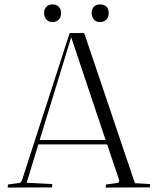

<svg xmlns="http://www.w3.org/2000/svg" viewBox="-20 -850 751 871"><path d="M15 1 16 -13 68 -20Q75 -21 80 -33L296 -700H362L592 -19L661 -15Q661 -14 660 0L460 1Q460 -8 461 -13L513 -20Q521 -21 521 -32L466 -195H154L101 -21L217 -15Q217 -14 216 0ZM303 -681 160 -215H459ZM218 -750Q201 -750 190.5 -761.5Q180 -773 180 -791Q180 -809 190.5 -819.5Q201 -830 218.5 -830Q236 -830 246.5 -819.5Q257 -809 257 -790Q257 -771 246 -760.5Q235 -750 218 -750ZM433 -830Q473 -830 473 -790Q473 -771 462 -760.5Q451 -750 433.5 -750Q416 -750 406 -761.5Q396 -773 396 -791Q396 -809 406 -819.5Q416 -830 433 -830Z"/></svg>

Font: Antic Didone
Style: Regular
Weight: 400
Designer: Santiago Orozco
Foundry: Santiago Orozco
Version: Version 2.000